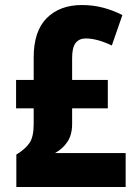

<svg xmlns="http://www.w3.org/2000/svg" viewBox="-20 -744 550 764"><path d="M306 -724Q350 -724 390 -713.5Q430 -703 467 -684L425 -563Q366 -591 321 -591Q295 -591 281 -573Q267 -555 267 -514V-426H409V-313H267V-251Q267 -208 248.5 -180Q230 -152 199 -135H480V0H45V-129Q80 -150 97 -174.5Q114 -199 114 -250V-313H44V-426H114V-515Q114 -620 166 -672Q218 -724 306 -724Z"/></svg>

Font: Noto Sans Armenian Condensed ExtraBold
Style: Regular
Weight: 800
Width: 3
Designer: Monotype Design Team
Foundry: Monotype Imaging Inc.
Version: Version 2.008; ttfautohint (v1.8.4.7-5d5b)